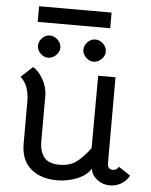

<svg xmlns="http://www.w3.org/2000/svg" viewBox="-56 -848 712 905"><g transform="rotate(5 300.0 -396.0)"><path d="M248 8Q172 8 125 -30.5Q78 -69 76 -145V-349Q76 -427 34 -463L89 -514Q114 -500 135.5 -464Q157 -428 158 -387V-171Q158 -120 180 -93Q202 -66 253 -66Q298 -66 329 -87Q360 -108 397 -157L398 -500H480V-93Q480 -79 486.5 -71.5Q493 -64 506 -64Q523 -64 533 -81L589 -44Q576 -19 551.5 -4.5Q527 10 499 10Q462 10 435.5 -11.5Q409 -33 407 -62V-61Q386 -28 341 -10Q296 8 248 8ZM103 -616Q103 -637 119 -653Q135 -669 155 -669Q176 -669 192.5 -653Q209 -637 209 -616Q209 -596 192.5 -580Q176 -564 155 -564Q135 -564 119 -580Q103 -596 103 -616ZM318 -616Q318 -637 334 -653Q350 -669 370 -669Q391 -669 407.5 -653Q424 -637 424 -616Q424 -596 407.5 -580Q391 -564 370 -564Q350 -564 334 -580Q318 -596 318 -616ZM92 -802H435V-728H92Z"/></g></svg>

Font: Bellota
Style: Bold
Weight: 700
Designer: Kemie Guaida
Foundry: Kemie Guaida
Version: Version 4.001